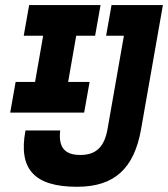

<svg xmlns="http://www.w3.org/2000/svg" viewBox="-20 -713 650 743"><path d="M278.3 9.8C421.9 9.8 499 -60.1 525.9 -212.9L610.4 -693.4H411.6L390.6 -574.7H459.5L396 -212.9C383.8 -144.5 351.6 -113.3 291 -113.3C230 -113.3 205.6 -143.1 212.9 -208H78.6C50.3 -58.6 112.8 9.8 278.3 9.8ZM19.5 -277.3H305.7L326.7 -396H243.7L274.9 -574.7H348.1L369.1 -693.4H92.8L71.8 -574.7H147L115.7 -396H40.5Z"/></svg>

Font: Cascadia Mono PL
Style: Bold Italic
Weight: 700
Italic angle: -10°
Monospace: yes
Designer: Aaron Bell
Foundry: Saja Typeworks
Version: Version 2404.023